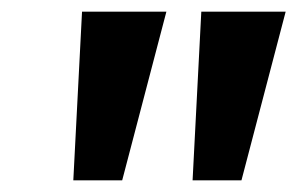

<svg xmlns="http://www.w3.org/2000/svg" viewBox="-20 -725 511 330"><path d="M106 -415 121 -705H266L190 -415ZM311 -415 326 -705H471L395 -415Z"/></svg>

Font: Mulish ExtraLight
Style: Bold Italic
Weight: 700
Italic angle: -9°
Version: Version 3.603